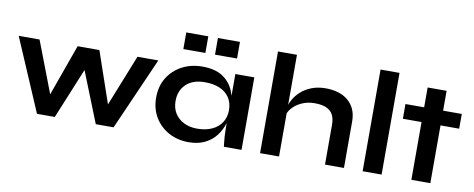

<svg xmlns="http://www.w3.org/2000/svg" viewBox="-63 -1001 3201 1296"><g transform="rotate(10 1537.5 -352.5)"><path d="M708 -90 667 -91 829 -497H972L753 0H631L471 -401H515L350 0H228L15 -497H158L314 -90H273L419 -497H568Z M1267 11Q1193 11 1132.5 -21.5Q1072 -54 1036.5 -112.5Q1001 -171 1001 -248Q1001 -327 1037 -385Q1073 -443 1134.5 -475.5Q1196 -508 1274 -508Q1360 -508 1412.5 -473.5Q1465 -439 1489 -380Q1513 -321 1513 -248Q1513 -204 1499 -158.5Q1485 -113 1456 -74.5Q1427 -36 1380 -12.5Q1333 11 1267 11ZM1309 -89Q1368 -89 1411 -109Q1454 -129 1477 -165Q1500 -201 1500 -248Q1500 -299 1476.5 -334.5Q1453 -370 1410.5 -388.5Q1368 -407 1309 -407Q1226 -407 1180 -363.5Q1134 -320 1134 -248Q1134 -200 1156 -164.5Q1178 -129 1217.5 -109Q1257 -89 1309 -89ZM1500 -497H1630V0H1509Q1509 0 1506.5 -19.5Q1504 -39 1502 -69Q1500 -99 1500 -128ZM1276 -716V-602H1125V-716ZM1493 -716V-602H1342V-716Z M2202 0V-273Q2202 -314 2188 -341Q2174 -368 2143.5 -382Q2113 -396 2062 -396Q2013 -396 1973 -377.5Q1933 -359 1908 -329.5Q1883 -300 1880 -267L1879 -322Q1884 -355 1902 -388Q1920 -421 1950 -448Q1980 -475 2022.5 -491.5Q2065 -508 2118 -508Q2164 -508 2203 -496.5Q2242 -485 2271 -461Q2300 -437 2316 -401.5Q2332 -366 2332 -318V0ZM1757 0V-697H1887V0Z M2460 -697H2590V0H2460Z M2666 -497H3052V-396H2666ZM2794 -633H2924V0H2794Z"/></g></svg>

Font: Syne
Style: Bold
Weight: 700
Designer: Lucas Descroix
Foundry: Bonjour Monde
Version: Version 2.200